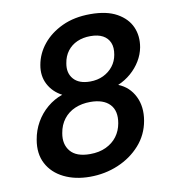

<svg xmlns="http://www.w3.org/2000/svg" viewBox="-81 -784 788 868"><g transform="rotate(-10 312.5 -350.0)"><path d="M263 12Q195 12 143.5 -13.5Q92 -39 67.5 -85.5Q43 -132 54 -195Q61 -237 81.5 -273Q102 -309 133.5 -335.5Q165 -362 203 -375Q161 -397 140.5 -436.5Q120 -476 129 -525Q138 -576 172 -618Q206 -660 261.5 -686Q317 -712 391 -712Q466 -712 512.5 -686Q559 -660 577.5 -618Q596 -576 587 -525Q581 -493 563.5 -464Q546 -435 519.5 -412Q493 -389 460 -375Q510 -355 534 -306.5Q558 -258 547 -195Q536 -132 494.5 -85.5Q453 -39 392.5 -13.5Q332 12 263 12ZM281 -89Q323 -89 354.5 -104Q386 -119 405 -144.5Q424 -170 430 -204Q440 -260 411 -290.5Q382 -321 322 -321Q283 -321 251.5 -307.5Q220 -294 199.5 -267.5Q179 -241 173 -204Q164 -154 191 -121.5Q218 -89 281 -89ZM338 -412Q372 -412 399 -425Q426 -438 443.5 -460.5Q461 -483 466 -512Q472 -545 462.5 -567.5Q453 -590 431 -602Q409 -614 374 -614Q340 -614 313 -602Q286 -590 268.5 -567Q251 -544 246 -512Q238 -468 262.5 -440Q287 -412 338 -412Z"/></g></svg>

Font: DM Sans 9pt SemiBold
Style: Italic
Weight: 600
Italic angle: -10°
Version: Version 4.004;gftools[0.9.30]